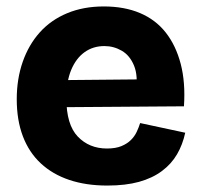

<svg xmlns="http://www.w3.org/2000/svg" viewBox="-20 -562 627 596"><path d="M313 14Q247 14 195 -3.5Q143 -21 106.5 -55Q70 -89 51 -139Q32 -189 32 -254Q32 -317 50.5 -370Q69 -423 103.5 -461.5Q138 -500 188.5 -521Q239 -542 302 -542Q366 -542 414.5 -521.5Q463 -501 494.5 -461Q526 -421 541 -363.5Q556 -306 551 -232L138 -229V-313L459 -316L402 -277Q409 -327 396 -358.5Q383 -390 358 -404.5Q333 -419 304 -419Q269 -419 242.5 -400Q216 -381 201 -345Q186 -309 186 -257Q186 -175 221.5 -138Q257 -101 312 -101Q339 -101 357 -108.5Q375 -116 386.5 -127.5Q398 -139 404.5 -153Q411 -167 415 -180L555 -150Q547 -113 529.5 -83Q512 -53 482.5 -31Q453 -9 411.5 2.5Q370 14 313 14Z"/></svg>

Font: Bricolage Grotesque 96pt ExtraBold ExtraBold
Style: Regular
Weight: 800
Version: Version 1.001;gftools[0.9.33.dev8+g029e19f]